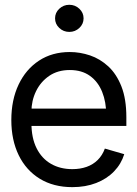

<svg xmlns="http://www.w3.org/2000/svg" viewBox="-20 -770 573 802"><path d="M282.2 11.7Q203.6 11.7 146.2 -23.4Q88.9 -58.6 58.1 -121.8Q27.3 -185.1 27.3 -268.6Q27.3 -352.5 57.6 -416.5Q87.9 -480.5 142.8 -516.6Q197.8 -552.7 271.5 -552.7Q314 -552.7 356 -538.6Q397.9 -524.4 432.4 -492.7Q466.8 -460.9 487.3 -408.7Q507.8 -356.4 507.8 -280.3V-244.1H86.9V-316.4H462.4L423.8 -289.1Q423.8 -343.8 406.7 -386.2Q389.6 -428.7 355.7 -453.1Q321.8 -477.5 271.5 -477.5Q221.2 -477.5 185.3 -452.9Q149.4 -428.2 130.4 -388.7Q111.3 -349.1 111.3 -303.7V-255.9Q111.3 -193.8 132.8 -150.9Q154.3 -107.9 192.9 -85.7Q231.4 -63.5 282.2 -63.5Q314.9 -63.5 341.8 -73Q368.7 -82.5 388.2 -101.8Q407.7 -121.1 418 -149.4L499 -126Q486.3 -85 456.3 -54Q426.3 -22.9 381.8 -5.6Q337.4 11.7 282.2 11.7ZM269.5 -636.7Q245.1 -636.7 227.5 -653.3Q210 -669.9 210 -693.4Q210 -716.8 227.5 -733.4Q245.1 -750 269.5 -750Q293.9 -750 311.5 -733.4Q329.1 -716.8 329.1 -693.4Q329.1 -669.9 311.5 -653.3Q293.9 -636.7 269.5 -636.7Z"/></svg>

Font: Inter Tight
Style: Regular
Weight: 400
Designer: Rasmus Andersson
Foundry: rsms
Version: Version 3.002